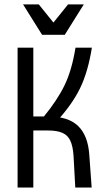

<svg xmlns="http://www.w3.org/2000/svg" viewBox="-20 -838 478 858"><path d="M58.6 -625H128.9V-317.4H197.3Q285.2 -317.4 329.1 -274.9Q373 -232.4 378.9 -147.5L389.6 0H316.4L308.6 -142.6Q305.7 -184.6 294.4 -209Q283.2 -233.4 259.3 -244.1Q235.4 -254.9 194.3 -254.9H128.9V0H58.6ZM317.4 -625H390.6Q373 -515.6 337.4 -442.9Q301.8 -370.1 232.4 -294.9L173.8 -314.5Q234.4 -387.7 267.6 -455.1Q300.8 -522.5 317.4 -625ZM83 -818.4H153.3L238.3 -712.9H199.2L284.2 -818.4H354.5L269.5 -682.6H168Z"/></svg>

Font: Sudo Var
Style: Regular
Weight: 400
Monospace: yes
Designer: Jens Kutilek
Foundry: Jens Kutilek
Version: Version 0.065;FEAKit 1.0